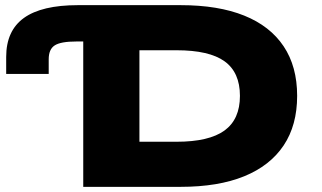

<svg xmlns="http://www.w3.org/2000/svg" viewBox="-20 -725 1249 745"><path d="M303 0V-564H276Q216 -564 192.5 -549Q169 -534 169 -495V-438H4V-504Q4 -606 73 -655.5Q142 -705 282 -705H681Q827 -705 927.5 -664.5Q1028 -624 1080.5 -545.5Q1133 -467 1133 -353Q1133 -239 1080.5 -160.5Q1028 -82 927.5 -41Q827 0 681 0ZM521 -175H665Q791 -175 851 -218.5Q911 -262 911 -353Q911 -444 851.5 -487Q792 -530 665 -530H521Z"/></svg>

Font: Nunito Sans 7pt Expanded Black
Style: Regular
Weight: 900
Width: 7
Designer: Vernon Adams
Foundry: Vernon Adams
Version: Version 3.101;gftools[0.9.27]